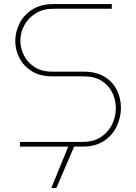

<svg xmlns="http://www.w3.org/2000/svg" viewBox="-20 -720 666 943"><path d="M78 0V-23H386Q440 -23 476.5 -47.5Q513 -72 531 -110Q549 -148 549 -188Q549 -228 532 -264Q515 -300 480 -322.5Q445 -345 392 -345H237Q177 -345 136.5 -370Q96 -395 75.5 -435Q55 -475 55 -518Q55 -563 76 -605Q97 -647 139 -673.5Q181 -700 243 -700H529V-677H243Q191 -677 154.5 -654Q118 -631 99 -595Q80 -559 80 -521Q80 -484 97.5 -448.5Q115 -413 150 -390.5Q185 -368 237 -368H392Q453 -368 493.5 -343Q534 -318 554 -277.5Q574 -237 574 -191Q574 -144 553.5 -100Q533 -56 491 -28Q449 0 386 0ZM232 203 321 -14H350L257 203Z"/></svg>

Font: MuseoModerno Thin
Style: Regular
Weight: 100
Designer: Pablo Cosgaya, Héctor Gatti, Marcela Romero, and the Authors of The MuseoModerno Project.
Foundry: Omnibus-Type Team
Version: Version 1.003